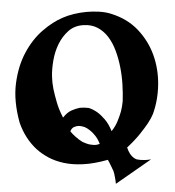

<svg xmlns="http://www.w3.org/2000/svg" viewBox="-55 -762 812 889"><g transform="rotate(5 351.5 -317.5)"><path d="M205.1 -668.9Q226.6 -680.7 253.9 -689.9Q281.2 -699.2 310.5 -704.6Q339.8 -710 369.6 -710.9Q399.4 -711.9 425.8 -706.1Q502.9 -689.5 555.7 -642.6Q608.4 -595.7 637.2 -533.2Q666 -470.7 671.4 -398.9Q676.8 -327.1 659.2 -260.7Q653.3 -241.2 639.6 -215.8Q627.9 -194.3 607.4 -163.6Q586.9 -132.8 553.7 -95.7Q561.5 -78.1 569.8 -67.9Q578.1 -57.6 585.9 -52.7Q594.7 -46.9 602.5 -44.9Q610.4 -43.9 621.1 -43.9Q629.9 -43.9 642.1 -45.4Q654.3 -46.9 668.9 -50.8L516.6 76.2Q513.7 60.5 510.3 49.3Q506.8 38.1 504.9 30.3L499 15.6Q495.1 10.7 491.2 2.9Q487.3 -2.9 482.4 -11.7Q477.5 -20.5 469.7 -31.2Q408.2 -7.8 357.9 -1Q307.6 5.9 266.6 0.5Q225.6 -4.9 193.4 -19Q161.1 -33.2 136.7 -51.8Q80.1 -95.7 47.9 -167Q11.7 -264.6 15.1 -346.2Q18.6 -427.7 45.9 -491.7Q73.2 -555.7 116.7 -600.6Q160.2 -645.5 205.1 -668.9ZM349.6 -172.9Q335 -176.8 322.3 -175.8Q311.5 -174.8 300.8 -168.9Q290 -163.1 285.2 -147.5Q297.9 -134.8 309.1 -126.5Q320.3 -118.2 328.1 -113.3Q337.9 -107.4 345.7 -103.5Q359.4 -98.6 373 -95.7Q384.8 -93.8 398.9 -94.2Q413.1 -94.7 425.8 -101.6Q416 -122.1 402.8 -136.2Q389.6 -150.4 377.9 -158.2Q364.3 -168 349.6 -172.9ZM246.1 -208Q262.7 -233.4 282.2 -244.1Q301.8 -254.9 319.3 -259.8Q339.8 -263.7 361.3 -262.7Q381.8 -257.8 402.3 -246.1Q419.9 -235.4 439.5 -216.3Q459 -197.3 475.6 -165Q491.2 -188.5 499 -213.9Q506.8 -239.3 510.7 -259.8Q514.6 -284.2 514.6 -307.6Q512.7 -343.8 506.8 -383.8Q501 -423.8 489.7 -462.9Q478.5 -502 461.9 -537.1Q445.3 -572.3 422.4 -597.7Q399.4 -623 369.6 -635.7Q339.8 -648.4 302.7 -642.6Q261.7 -636.7 235.8 -609.4Q210 -582 195.8 -545.4Q181.6 -508.8 178.2 -467.3Q174.8 -425.8 178.7 -392.6Q181.6 -365.2 190.4 -335Q198.2 -309.6 210.9 -276.4Q223.6 -243.2 246.1 -208Z"/></g></svg>

Font: Irish Growler
Style: Regular
Weight: 400
Designer: Squid
Foundry: Font Diner, Inc DBA Sideshow
Version: Version 1.000